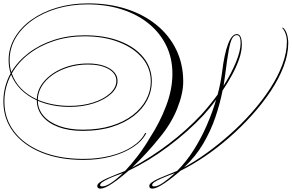

<svg xmlns="http://www.w3.org/2000/svg" viewBox="-47 -939 1727 1137"><path d="M1660 -684Q1660 -618 1632.5 -545.5Q1605 -473 1556.5 -400Q1508 -327 1445 -257Q1382 -187 1310.5 -124.5Q1239 -62 1165 -12Q1091 38 1022 72Q969 118 924 148Q879 178 855 178Q837 178 837 162Q837 151 853.5 139.5Q870 128 896 116.5Q922 105 950.5 94Q979 83 1002 73Q1056 19 1100 -50.5Q1144 -120 1177.5 -197Q1211 -274 1233 -349Q1213 -321 1193.5 -298Q1174 -275 1158 -257Q1065 -158 950 -72Q835 14 714 72Q662 118 617 148Q572 178 547 178Q529 178 529 162Q529 151 545.5 139.5Q562 128 587.5 116.5Q613 105 641.5 94Q670 83 694 73Q730 35 769 -16Q808 -67 843 -127Q899 -213 936.5 -311Q974 -409 974 -503Q974 -594 937.5 -669Q901 -744 834.5 -798.5Q768 -853 675.5 -883Q583 -913 472 -913Q374 -913 290 -888Q206 -863 143 -818Q80 -773 45 -713Q10 -653 10 -583Q10 -546 20 -512Q59 -577 123.5 -626Q188 -675 272.5 -702.5Q357 -730 454 -730Q573 -730 662.5 -695.5Q752 -661 802 -599.5Q852 -538 852 -456Q852 -399 825 -346.5Q798 -294 745.5 -253Q693 -212 617 -188Q541 -164 443 -164Q361 -164 300 -186.5Q239 -209 205 -250Q171 -291 171 -345Q116 -370 77 -409Q38 -448 19 -497Q0 -461 -10.5 -421Q-21 -381 -21 -338Q-21 -236 37.5 -159.5Q96 -83 201.5 -40.5Q307 2 447 2Q534 2 608.5 -17Q683 -36 736.5 -71Q790 -106 813 -152L819 -150Q795 -103 740.5 -67.5Q686 -32 610.5 -12Q535 8 447 8Q305 8 198.5 -35.5Q92 -79 32.5 -157Q-27 -235 -27 -338Q-27 -383 -16 -425Q-5 -467 16 -505Q4 -542 4 -583Q4 -654 40 -715.5Q76 -777 140 -822.5Q204 -868 289.5 -893.5Q375 -919 475 -919Q600 -919 703 -885.5Q806 -852 881 -790.5Q956 -729 997 -644Q1038 -559 1038 -456Q1038 -385 1002.5 -296Q967 -207 899 -125Q864 -81 821.5 -34.5Q779 12 735 53Q847 -7 953 -87.5Q1059 -168 1147 -262Q1198 -319 1242 -379Q1260 -448 1268 -510Q1281 -619 1303.5 -678Q1326 -737 1355 -737Q1385 -737 1385 -675Q1385 -635 1369 -589Q1353 -543 1327 -495Q1301 -447 1271 -403Q1256 -326 1228.5 -245Q1201 -164 1156 -87.5Q1111 -11 1043 52Q1108 17 1178 -33.5Q1248 -84 1316.5 -145Q1385 -206 1445.5 -274.5Q1506 -343 1552.5 -414.5Q1599 -486 1625.5 -557Q1652 -628 1652 -694Q1652 -717 1644 -739.5Q1636 -762 1624 -773L1628 -776Q1644 -763 1652 -737.5Q1660 -712 1660 -684ZM1286 -493Q1282 -461 1277 -431Q1324 -506 1351 -572.5Q1378 -639 1378 -685Q1378 -731 1355 -731Q1339 -731 1328 -712Q1317 -693 1307.5 -641.5Q1298 -590 1286 -493ZM365 -306Q312 -306 264.5 -315.5Q217 -325 177 -342Q178 -291 211.5 -252.5Q245 -214 305 -192.5Q365 -171 443 -171Q538 -171 612.5 -194Q687 -217 739 -257Q791 -297 818.5 -348.5Q846 -400 846 -456Q846 -535 796 -595Q746 -655 657.5 -689.5Q569 -724 454 -724Q357 -724 273 -696.5Q189 -669 124.5 -619.5Q60 -570 23 -504Q40 -454 78 -415Q116 -376 171 -351Q173 -410 214.5 -458Q256 -506 324 -534.5Q392 -563 474 -563Q552 -563 600.5 -534.5Q649 -506 649 -460Q649 -418 610.5 -383Q572 -348 507.5 -327Q443 -306 365 -306ZM474 -557Q413 -557 359 -540.5Q305 -524 264 -495Q223 -466 200 -428Q177 -390 177 -348Q217 -331 264.5 -321.5Q312 -312 366 -312Q442 -312 504.5 -332Q567 -352 604.5 -386Q642 -420 642 -460Q642 -504 595.5 -530.5Q549 -557 474 -557ZM546 157Q546 165 558 165Q579 165 611 144Q643 123 681 86Q664 92 641 100.5Q618 109 596.5 119Q575 129 560.5 138.5Q546 148 546 157ZM854 157Q854 165 866 165Q887 165 919 143Q951 121 989 86Q972 92 949 101Q926 110 904.5 119.5Q883 129 868.5 138.5Q854 148 854 157Z"/></svg>

Font: Ballet 72pt
Style: Regular
Weight: 400
Designer: Maximiliano R. Sproviero
Foundry: Omnibus-Type
Version: Version 1.100; ttfautohint (v1.8.3)